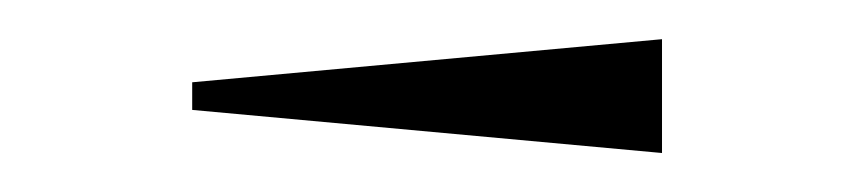

<svg xmlns="http://www.w3.org/2000/svg" viewBox="-20 -291 436 98"><path d="M78.1 -249 317.9 -271V-212.9L78.1 -234.9Z"/></svg>

Font: Halibut Cnd
Style: Regular
Weight: 400
Width: 3
Designer: Matteo Maggi
Foundry: Collletttivo
Version: Version 3.080 | FøM Fix